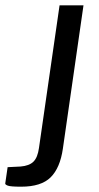

<svg xmlns="http://www.w3.org/2000/svg" viewBox="-101 -537 374 723"><path d="M-21.2 166Q-61.2 166 -71.4 162.1Q-81.6 158.2 -81.3 154.2L-72.3 92.5L-23.8 90.1Q9.3 87.4 25.1 71.6Q40.9 55.8 45.8 19.9L123.3 -517H213.4L135.7 23.2Q125.2 95.6 89.6 130.8Q54 166 -21.2 166Z"/></svg>

Font: Public Sans Thin
Style: Italic
Weight: 100
Italic angle: -8°
Designer: The Public Sans project authors (U.S. Web Design System). Libre Franklin designed by Pablo Impallari and Rodrigo Fuenzal
Version: Version 2.000